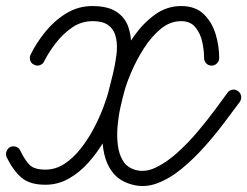

<svg xmlns="http://www.w3.org/2000/svg" viewBox="-44 -586 818 635"><path d="M69 -372Q59 -376 56 -386Q53 -396 57 -405Q76 -444 106 -481Q136 -518 175.5 -542Q215 -566 261 -566Q312 -566 340.5 -547.5Q369 -529 380 -498Q391 -467 390 -429Q389 -391 381.5 -352Q374 -313 366 -280Q366 -280 366 -280Q366 -280 366 -280Q366 -280 366 -280Q366 -280 366 -280Q358 -246 342 -205.5Q326 -165 303 -124.5Q280 -84 250 -50Q220 -16 184 4.5Q148 25 106 25Q54 25 26.5 1Q-1 -23 -22 -66Q-22 -66 -22 -66Q-22 -66 -22 -66Q-26 -76 -22.5 -85.5Q-19 -95 -10 -100Q0 -104 9.5 -100.5Q19 -97 23 -88Q38 -57 53.5 -41Q69 -25 106 -25Q140 -25 169 -44Q198 -63 222.5 -94Q247 -125 266 -161Q285 -197 298 -231.5Q311 -266 317 -292Q317 -292 317 -292Q317 -292 317 -292Q317 -292 317 -292Q317 -292 317 -292Q323 -314 330 -343.5Q337 -373 341 -403.5Q345 -434 340 -459.5Q335 -485 317 -500.5Q299 -516 262 -516Q225 -516 194.5 -495Q164 -474 140.5 -443.5Q117 -413 102 -383Q98 -374 88 -370.5Q78 -367 69 -372ZM681 -394Q681 -384 673.5 -376.5Q666 -369 656 -369Q645 -369 638 -376.5Q631 -384 631 -394Q631 -419 625 -447Q619 -475 602.5 -495.5Q586 -516 555 -516Q518 -516 487 -490Q456 -464 431.5 -425.5Q407 -387 390 -347Q373 -307 366 -279Q366 -279 366 -279Q366 -279 366 -279Q366 -279 366 -279Q366 -279 366 -279Q361 -261 354.5 -232Q348 -203 345 -170.5Q342 -138 345.5 -107.5Q349 -77 362.5 -54.5Q376 -32 404 -24Q436 -15 471.5 -32Q507 -49 542.5 -81Q578 -113 610 -151Q642 -189 667.5 -223.5Q693 -258 709 -280Q709 -280 709 -280Q709 -280 709 -280Q715 -288 725.5 -289.5Q736 -291 744 -284Q752 -278 753.5 -268Q755 -258 749 -249Q728 -221 698.5 -181.5Q669 -142 633 -101.5Q597 -61 557 -28Q517 5 475 20.5Q433 36 391 24Q352 13 330.5 -13.5Q309 -40 301 -75.5Q293 -111 294.5 -150.5Q296 -190 303 -227Q310 -264 318 -293Q318 -293 318 -293Q318 -293 318 -293Q318 -293 318 -293Q318 -293 318 -293Q328 -330 348.5 -377Q369 -424 399.5 -467Q430 -510 469 -538Q508 -566 555 -566Q602 -566 629.5 -539.5Q657 -513 669 -473.5Q681 -434 681 -394Q681 -394 681 -394Q681 -394 681 -394Z"/></svg>

Font: FRB American Cursive Semibold
Style: Italic
Weight: 600
Italic angle: -25°
Version: Version 2.0;Modular Font Editor K font №1